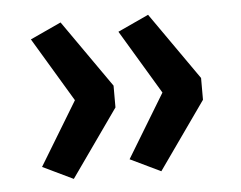

<svg xmlns="http://www.w3.org/2000/svg" viewBox="-38 -513 607 483"><g transform="rotate(-5 265.5 -271.5)"><path d="M130 -74 53 -111 150 -271 53 -433 131 -469 250 -299V-244ZM351 -74 274 -111 371 -271 274 -433 352 -469 471 -299V-244Z"/></g></svg>

Font: Nunito Sans 7pt SemiExpanded SemiBold
Style: Regular
Weight: 600
Width: 6
Designer: Vernon Adams
Foundry: Vernon Adams
Version: Version 3.101;gftools[0.9.27]